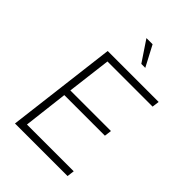

<svg xmlns="http://www.w3.org/2000/svg" viewBox="-264 -1050 1167 1167"><g transform="rotate(45 319.5 -466.0)"><path d="M614 -710 608 -664H220L185 -380H534L528 -334H179L145 -47H547L541 0H89L176 -710ZM410 -799H376L287 -932H340Z"/></g></svg>

Font: Josefin Sans Light
Style: Italic
Weight: 300
Italic angle: -7°
Designer: Santiago Orozco
Foundry: Typemade
Version: Version 2.000